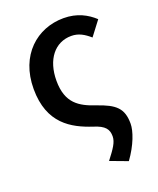

<svg xmlns="http://www.w3.org/2000/svg" viewBox="-142 -650 776 942"><g transform="rotate(-20 245.5 -179.5)"><path d="M366 205C414 139 437 73 437 35C437 -45 403 -75 309 -107C229 -134 167 -169 167 -287C167 -397 224 -469 310 -469C348 -469 376 -452 406 -426L463 -501C425 -536 375 -564 304 -564C166 -564 48 -464 48 -287C48 -106 157 -48 259 -14C318 4 333 27 333 63C333 94 312 123 275 171Z"/></g></svg>

Font: Noto Sans CJK TC Medium
Style: Regular
Weight: 500
Designer: Ryoko NISHIZUKA 西塚涼子 (kana, bopomofo & ideographs); Paul D. Hunt (Latin, Greek & Cyrillic); Sandoll Communications 산돌커뮤니
Foundry: Adobe
Version: Version 2.004;hotconv 1.0.118;makeotfexe 2.5.65603